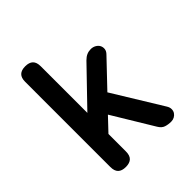

<svg xmlns="http://www.w3.org/2000/svg" viewBox="-206 -871 1011 1011"><g transform="rotate(-45 300.0 -365.0)"><path d="M205 -48Q205 -18 190.5 -4Q176 10 147 10Q118 10 103.5 -4Q89 -18 89 -48V-682Q89 -712 103.5 -726Q118 -740 147 -740Q176 -740 190.5 -726Q205 -712 205 -682V-335L397 -534Q411 -548 425 -554Q439 -560 455 -560Q471 -560 484 -552.5Q497 -545 503 -533.5Q509 -522 507.5 -508Q506 -494 493 -481L356 -337L524 -63Q533 -49 533 -35.5Q533 -22 526.5 -12Q520 -2 509 4Q498 10 485 10Q463 10 444.5 4Q426 -2 413 -24L275 -252L205 -178Z"/></g></svg>

Font: Maple Mono NL SemiBold
Style: Regular
Weight: 600
Monospace: yes
Designer: subframe7536
Version: Version 7.000